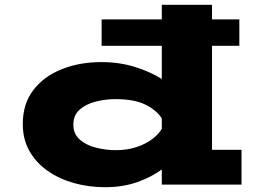

<svg xmlns="http://www.w3.org/2000/svg" viewBox="-20 -770 1140 801"><path d="M418.5 11Q350.5 11 288.8 -6.2Q227 -23.5 178.8 -57.2Q130.5 -91 102.8 -140Q75 -189 75 -252.5Q75 -337 119.2 -394.5Q163.5 -452 238 -481.5Q312.5 -511 403 -511Q477.5 -511 542 -491Q606.5 -471 655 -440.5V-579H404V-689H655V-750H864.5V-689H978.5V-579H864.5V-145H987.5V0H655V-63Q611.5 -31 551.8 -10Q492 11 418.5 11ZM286 -250Q286 -211 313 -187.5Q340 -164 380.8 -153.8Q421.5 -143.5 462.5 -143.5Q512.5 -143.5 552 -157.2Q591.5 -171 617.8 -191.8Q644 -212.5 655 -233V-276Q633 -310.5 586.5 -333.5Q540 -356.5 461 -356.5Q420 -356.5 379.5 -346.2Q339 -336 312.5 -312.8Q286 -289.5 286 -250Z"/></svg>

Font: Trispace Expanded ExtraBold
Style: Regular
Weight: 800
Width: 7
Designer: Tyler Finck
Foundry: Etcetera Type Company
Version: Version 1.210; ttfautohint (v1.8.3)